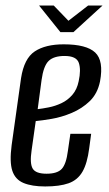

<svg xmlns="http://www.w3.org/2000/svg" viewBox="-20 -662 392 693"><path d="M143 11Q95 11 65 -1.5Q35 -14 24.5 -45.5Q14 -77 22 -138L56 -380Q67 -451 105.5 -476.5Q144 -502 210 -502Q292 -502 323.5 -472.5Q355 -443 341 -368Q332 -324 304 -297Q276 -270 239 -254.5Q202 -239 166.5 -233Q131 -227 109 -225L94 -119Q87 -72 98 -53.5Q109 -35 148 -35Q187 -35 203 -52.5Q219 -70 225 -117L234 -179H309L302 -127Q295 -72 277.5 -42Q260 -12 227.5 -0.5Q195 11 143 11ZM116 -268Q133 -270 156 -274.5Q179 -279 201.5 -289.5Q224 -300 241 -319.5Q258 -339 264 -369Q273 -410 264.5 -435Q256 -460 213 -460Q174 -460 155.5 -442Q137 -424 130 -373ZM198 -546 121 -642H174L227 -587L298 -642H350L245 -546Z"/></svg>

Font: Alumni Sans Medium
Style: Italic
Weight: 500
Italic angle: -8°
Designer: Robert E. Leuschke
Foundry: Robert E. Leuschke
Version: Version 1.016